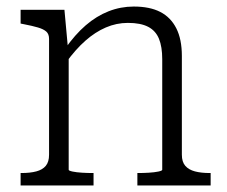

<svg xmlns="http://www.w3.org/2000/svg" viewBox="-20 -567 694 587"><path d="M43 0V-38H46Q72 -38 91 -43Q110 -48 120 -60Q130 -72 130 -94V-448Q130 -463 121.5 -470.5Q113 -478 96 -483Q79 -488 53 -493L43 -495V-537H177L188 -417L190 -413V-48Q190 -45 202 -42.5Q214 -40 231 -39Q248 -38 262 -38H266V0ZM624 0H400V-38H404Q418 -38 435 -39Q452 -40 464 -42.5Q476 -45 476 -48V-386Q476 -424 466 -448.5Q456 -473 433 -485Q410 -497 371 -497Q336 -497 303.5 -483Q271 -469 241 -442.5Q211 -416 182 -376L179 -418Q209 -461 242 -489.5Q275 -518 312 -532.5Q349 -547 389 -547Q438 -547 470 -530.5Q502 -514 519 -480.5Q536 -447 536 -396V-94Q536 -72 546.5 -60Q557 -48 576 -43Q595 -38 621 -38H624Z"/></svg>

Font: Roboto Serif ExtraLight
Style: Regular
Weight: 250
Version: Version 1.007